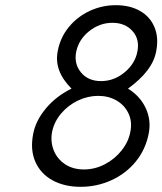

<svg xmlns="http://www.w3.org/2000/svg" viewBox="-20 -711 627 741"><path d="M108 -194Q118 -246 157.5 -293Q197 -340 256 -369Q222 -403 208.5 -439Q195 -475 203 -515Q213 -567 246 -607Q279 -647 326.5 -669Q374 -691 427 -691Q481 -691 520 -669Q559 -647 576 -606.5Q593 -566 583 -514Q576 -475 548.5 -439Q521 -403 474 -369Q521 -340 542.5 -293.5Q564 -247 554 -196Q542 -134 504 -87.5Q466 -41 410 -15.5Q354 10 291 10Q229 10 183 -15Q137 -40 116.5 -86.5Q96 -133 108 -194ZM483 -202Q491 -241 476 -273Q461 -305 430 -323Q399 -341 359 -341Q319 -341 281 -323Q243 -305 216 -273Q189 -241 181 -202Q174 -164 187.5 -130.5Q201 -97 231.5 -77Q262 -57 304 -57Q346 -57 384.5 -77Q423 -97 449.5 -130.5Q476 -164 483 -202ZM510 -511Q520 -559 491.5 -591Q463 -623 414 -623Q365 -623 324.5 -591Q284 -559 274 -511Q265 -465 292.5 -431.5Q320 -398 370 -398Q420 -398 460.5 -431.5Q501 -465 510 -511Z"/></svg>

Font: Teachers[wght] Italic
Style: Regular
Weight: 400
Designer: Alfredo Marco Pradil & Chank Diesel
Version: Version 1.000;Glyphs 3.1.2 (3151)